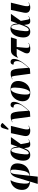

<svg xmlns="http://www.w3.org/2000/svg" viewBox="2147 -3011 1085 5419"><g transform="rotate(-90 2689.5 -301.5)"><path d="M208 221H413L438 0C634 -7 759 -116 783 -289C808 -463 735 -551 582 -551C499 -551 430 -512 383 -357L276 -4C214 -21 203 -103 228 -276C245 -403 280 -501 310 -537L306 -548C157 -527 61 -410 43 -278C22 -129 75 -9 273 8ZM484 -407C495 -502 515 -542 562 -542C617 -542 625 -489 594 -274C568 -90 525 -20 439 -11Z M1024 10C1128 10 1173 -48 1216 -161H1218C1236 -33 1238 10 1329 10C1397 10 1439 -16 1465 -36L1461 -45C1438 -26 1416 -15 1399 -15C1372 -15 1368 -39 1331 -256L1529 -536H1327L1260 -351H1257C1246 -504 1199 -549 1114 -549C1001 -549 897 -455 869 -257C842 -65 922 10 1024 10ZM1078 -32C1043 -32 1027 -59 1057 -274C1087 -486 1123 -526 1160 -526C1191 -526 1224 -493 1237 -305C1178 -112 1126 -32 1078 -32Z M1764 -602 1924 -767 1926 -779C1883 -836 1808 -847 1781 -762L1736 -612ZM1716 10C1775 10 1822 -13 1852 -36L1849 -45C1830 -31 1805 -15 1782 -15C1732 -15 1744 -117 1759 -180L1846 -536H1641L1565 -175C1537 -40 1603 10 1716 10Z M2105 10 2250 0C2433 -187 2525 -336 2525 -455C2525 -518 2487 -546 2440 -546C2387 -546 2363 -506 2363 -463C2440 -463 2463 -424 2463 -363C2463 -260 2406 -185 2275 -41H2273C2244 -518 2223 -543 2096 -543C2025 -543 1977 -515 1949 -495L1954 -488C1981 -509 1998 -515 2010 -515C2040 -515 2042 -478 2105 10Z M2781 10C3038 10 3114 -208 3114 -332C3114 -484 3013 -546 2891 -546C2622 -546 2541 -334 2541 -208C2541 -60 2634 10 2781 10ZM2787 0C2748 0 2730 -31 2730 -123C2730 -292 2788 -536 2880 -536C2917 -536 2927 -508 2927 -412C2927 -274 2879 0 2787 0Z M3317 10 3462 0C3645 -187 3737 -336 3737 -455C3737 -518 3699 -546 3652 -546C3599 -546 3575 -506 3575 -463C3652 -463 3675 -424 3675 -363C3675 -260 3618 -185 3487 -41H3485C3456 -518 3435 -543 3308 -543C3237 -543 3189 -515 3161 -495L3166 -488C3193 -509 3210 -515 3222 -515C3252 -515 3254 -478 3317 10Z M4028 10C4075 10 4139 0 4188 -36L4185 -45C4169 -31 4136 -15 4103 -15C4047 -15 4044 -57 4052 -145L4072 -373H4294L4345 -536H3988C3915 -536 3837 -521 3768 -336L3774 -333C3800 -361 3831 -373 3870 -373H4018L3906 -147C3869 -44 3907 10 4028 10Z M4502 10C4606 10 4651 -48 4694 -161H4696C4714 -33 4716 10 4807 10C4875 10 4917 -16 4943 -36L4939 -45C4916 -26 4894 -15 4877 -15C4850 -15 4846 -39 4809 -256L5007 -536H4805L4738 -351H4735C4724 -504 4677 -549 4592 -549C4479 -549 4375 -455 4347 -257C4320 -65 4400 10 4502 10ZM4556 -32C4521 -32 4505 -59 4535 -274C4565 -486 4601 -526 4638 -526C4669 -526 4702 -493 4715 -305C4656 -112 4604 -32 4556 -32Z M5194 10C5253 10 5300 -13 5330 -36L5327 -45C5308 -31 5283 -15 5260 -15C5210 -15 5222 -117 5237 -180L5324 -536H5119L5043 -175C5015 -40 5081 10 5194 10Z"/></g></svg>

Font: Noto Serif Display Black
Style: Italic
Weight: 900
Italic angle: -12°
Designer: Monotype Design Team
Foundry: Monotype Imaging Inc.
Version: Version 2.009